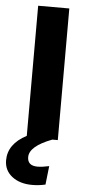

<svg xmlns="http://www.w3.org/2000/svg" viewBox="-94 -727 449 1007"><g transform="rotate(5 130.5 -223.5)"><path d="M229 -693V0H200Q82 45 82 102Q82 148 135 148Q159 148 196 140L185 238Q151 246 115 246Q50 246 9 214Q-32 182 -32 129Q-32 43 65 -8V-693Z"/></g></svg>

Font: FiraGOUPP
Style: Bold
Weight: 700
Designer: bBox Type
Foundry: bBox Type GmbH
Version: Version 1.001